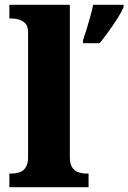

<svg xmlns="http://www.w3.org/2000/svg" viewBox="-20 -780 535 800"><path d="M19 0V-57H30Q47 -57 62.5 -62.5Q78 -68 87.5 -83Q97 -98 97 -125V-645Q97 -671 85 -683Q73 -695 57 -699Q41 -703 30 -703H19V-760H271V-125Q271 -98 280.5 -83Q290 -68 306 -62.5Q322 -57 338 -57H349V0ZM326 -613Q333 -633 341 -659Q349 -685 356.5 -712Q364 -739 368 -760H495V-750Q486 -729 469 -702.5Q452 -676 432.5 -649Q413 -622 395 -600H326Z"/></svg>

Font: Noto Serif Tibetan ExtraBold
Style: Regular
Weight: 800
Version: Version 2.103